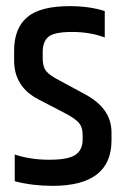

<svg xmlns="http://www.w3.org/2000/svg" viewBox="-20 -600 409 625"><path d="M26 -435Q26 -508 68.5 -544Q111 -580 207 -580Q271 -580 321 -564V-478Q273 -496 215 -496Q157 -496 138 -480.5Q119 -465 119 -430V-410Q119 -383 130 -369Q141 -355 172 -339L257 -293Q343 -247 343 -169V-143Q343 5 151 5Q86 5 28 -10V-97Q79 -80 140.5 -80Q202 -80 225.5 -96Q249 -112 249 -145V-162Q249 -186 236.5 -200.5Q224 -215 187 -234L106 -276Q26 -317 26 -403Z"/></svg>

Font: Khand Medium
Style: Regular
Weight: 500
Designer: Devanagari: Sanchit Sawaria, Jyotish Sonowal; Latin: Satya Rajpurohit
Foundry: Indian Type Foundry
Version: Version 1.100;PS 1.0;hotconv 1.0.78;makeotf.lib2.5.61930; tt